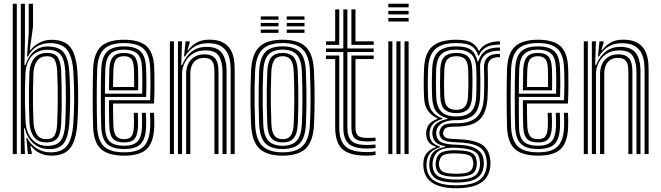

<svg xmlns="http://www.w3.org/2000/svg" viewBox="-20 -820 3518 1022"><path d="M48 0V-800H69.5V0ZM91 0V-800H112.8V-604.8L110.2 -473.5H115.2Q131 -522 162.5 -547.9Q194 -573.8 236.8 -572.8Q295.8 -571.5 320 -539.5Q344.2 -507.5 348.8 -440.5Q352 -390.5 352.9 -344.4Q353.8 -298.2 352.9 -253.4Q352 -208.5 348.8 -161.8Q343.8 -91.8 320.5 -59Q297.2 -26.2 243 -26.2Q191 -26.2 157.1 -57.4Q123.2 -88.5 112.5 -136.5L107.8 -136.2L112.8 0ZM232.2 -43.5Q283 -43.5 303.6 -72.1Q324.2 -100.8 327.2 -163.2Q330 -227 330.6 -291.4Q331.2 -355.8 327.2 -441Q324.2 -501.5 303.1 -528.2Q282 -555 233.2 -555Q199.2 -555 173.9 -540.9Q148.5 -526.8 133.6 -499.8Q118.8 -472.8 115.8 -434.8Q113.8 -393.8 113 -351.2Q112.2 -308.8 113.1 -263.8Q114 -218.8 116.2 -169.8Q118.2 -135.8 131.9 -107.1Q145.5 -78.5 170.6 -61Q195.8 -43.5 232.2 -43.5ZM226.8 -62Q181.8 -62 160.4 -91.2Q139 -120.5 136.8 -169.5Q135 -213.2 134.2 -257.9Q133.5 -302.5 134.1 -347.1Q134.8 -391.8 136.5 -434.8Q139 -481 162.2 -509.6Q185.5 -538.2 230.2 -538.2Q273 -538.2 288.4 -513.5Q303.8 -488.8 305.8 -440.5Q307.5 -389.8 308.2 -345Q309 -300.2 308.5 -256.1Q308 -212 305.8 -162.5Q303.5 -109.8 286.4 -85.9Q269.2 -62 226.8 -62ZM226.8 -79.2Q258.5 -79.2 270.5 -99.4Q282.5 -119.5 284.2 -162.5Q287 -228.2 287.5 -292Q288 -355.8 284.2 -440Q282.2 -482 271 -501.4Q259.8 -520.8 230 -520.8Q195.5 -520.8 177.9 -496.6Q160.2 -472.5 158.2 -434.5Q156.2 -391 155.6 -346.1Q155 -301.2 155.6 -256.8Q156.2 -212.2 158.2 -170Q160.5 -130 176 -104.6Q191.5 -79.2 226.8 -79.2ZM253.5 8.5Q220.2 8.5 192.1 -4.8Q164 -18 146 -42.2H141.5L149 -7.8L149.2 0H128.5L120.2 -85.2H125.2Q142.2 -51.5 175.4 -30.2Q208.5 -9 248.8 -9Q310 -9 337.2 -45.1Q364.5 -81.2 370.2 -162.5Q373.2 -208 374.2 -252.5Q375.2 -297 374.2 -343.5Q373.2 -390 370.2 -441Q365 -518.5 337.4 -554.5Q309.8 -590.5 245.5 -590.5Q207.2 -590.5 176.6 -572.4Q146 -554.2 128.8 -519H123.5L133 -643.5V-800H155.8V-678.8L138.5 -554H143.5Q163.8 -580.5 192.8 -594.4Q221.8 -608.2 253.5 -608.2Q324.8 -608.2 355.2 -567.9Q385.8 -527.5 391.8 -440Q394.8 -390.5 395.6 -344Q396.5 -297.5 395.6 -252.5Q394.8 -207.5 391.8 -162.2Q385 -71.5 353.6 -31.5Q322.2 8.5 253.5 8.5Z M641.5 8.5Q557 8.5 518.2 -25.9Q479.5 -60.2 475.8 -141Q474.8 -169 474.1 -210.6Q473.5 -252.2 473.5 -298.1Q473.5 -344 474.1 -386Q474.8 -428 475.8 -457Q480.2 -539 519.2 -573.8Q558.2 -608.5 640.2 -608.5Q721.5 -608.5 759.4 -574.8Q797.2 -541 800.8 -461Q801.5 -444 801.9 -422.2Q802.2 -400.5 802.2 -375.5Q802.2 -350.5 801.8 -323.5Q801.2 -296.5 799.8 -269H581.5Q581.8 -246.8 582 -224.8Q582.2 -202.8 582.6 -183.4Q583 -164 583.5 -149.2Q585.5 -111.8 598.2 -95.5Q611 -79.2 641.5 -79.2Q668.5 -79.2 679.8 -94.1Q691 -109 692.8 -146.2Q693.5 -158 693.2 -176.9Q693 -195.8 691.8 -219.5H713.5Q714.5 -195.8 714.8 -176.9Q715 -158 714.5 -145.2Q712.5 -99.2 695.9 -80.5Q679.2 -61.8 641.5 -61.8Q600 -61.8 581.8 -81.1Q563.5 -100.5 561.8 -147Q561.2 -163.8 560.8 -187Q560.2 -210.2 560.1 -236.1Q560 -262 560 -286.5H779Q780 -310.2 780.4 -334.2Q780.8 -358.2 780.8 -381Q780.8 -403.8 780.4 -423.9Q780 -444 779.2 -460Q775.8 -532 742.8 -561.4Q709.8 -590.8 640.2 -590.8Q568 -590.8 534.8 -559.5Q501.5 -528.2 497.5 -455.8Q496.2 -425.8 495.6 -383.5Q495 -341.2 495 -296Q495 -250.8 495.6 -210.2Q496.2 -169.8 497.2 -143Q500.8 -71.2 533.9 -40.2Q567 -9.2 641.5 -9.2Q712.8 -9.2 744.2 -39.8Q775.8 -70.2 779.2 -142Q779.8 -153 779.8 -166Q779.8 -179 779.4 -192.6Q779 -206.2 778.2 -219.5H799.8Q800.8 -201.2 801.2 -180.1Q801.8 -159 800.8 -141.2Q797.2 -60.5 760.5 -26Q723.8 8.5 641.5 8.5ZM641.5 -26.8Q579 -26.8 550.5 -53.4Q522 -80 518.8 -143.8Q517.8 -171.8 517.2 -212.8Q516.8 -253.8 516.8 -299.1Q516.8 -344.5 517.2 -385.6Q517.8 -426.8 519 -454.2Q522.5 -519 550.9 -546.1Q579.2 -573.2 640.2 -573.2Q698.5 -573.2 726.6 -548Q754.8 -522.8 757.5 -459.5Q758.5 -442.2 758.9 -418Q759.2 -393.8 759.1 -364.8Q759 -335.8 758 -304H538.5Q538.2 -256.8 538.5 -220.5Q538.8 -184.2 539.2 -145.5Q540 -91 563.2 -67.6Q586.5 -44.2 641.5 -44.2Q688 -44.2 710.6 -65.6Q733.2 -87 736 -143.2Q736.5 -158.8 736.2 -178.1Q736 -197.5 735 -219.5H756.5Q757.5 -199.2 757.9 -179.6Q758.2 -160 757.5 -142.8Q754.8 -79.5 728.2 -53.1Q701.8 -26.8 641.5 -26.8ZM538.5 -321.5H736.8Q737.5 -349.5 737.5 -375Q737.5 -400.5 737.1 -422Q736.8 -443.5 736 -459Q733.5 -514.8 709.5 -535.2Q685.5 -555.8 640.2 -555.8Q590.8 -555.8 567.1 -532.6Q543.5 -509.5 540.5 -453Q539.8 -435 539.2 -398.5Q538.8 -362 538.5 -321.5ZM560 -339.2Q560.2 -357 560.5 -376.8Q560.8 -396.5 561.1 -415.9Q561.5 -435.2 562 -451.8Q564.5 -499 582.8 -518.6Q601 -538.2 640.2 -538.2Q678.8 -538.2 695.6 -519.5Q712.5 -500.8 714.5 -457Q715 -445.8 715.4 -427.5Q715.8 -409.2 715.8 -386.5Q715.8 -363.8 715.2 -339.2ZM582 -356.8H693.8Q694 -377.2 694 -396.6Q694 -416 693.6 -431.6Q693.2 -447.2 692.8 -456.2Q691.2 -491.5 679.1 -506.1Q667 -520.8 640.2 -520.8Q611.5 -520.8 598.5 -505Q585.5 -489.2 583.8 -450.8Q583.2 -437.8 582.9 -423.1Q582.5 -408.5 582.2 -392.1Q582 -375.8 582 -356.8Z M1207.8 0V-440.8Q1207.8 -459.8 1205.5 -485.1Q1203.2 -510.5 1192.4 -534.4Q1181.5 -558.2 1156.9 -574.1Q1132.2 -590 1087.2 -590Q1044.8 -590 1015.5 -572Q986.2 -554 964.8 -519.5H959.5L967.8 -600H989.2L989.5 -592L977.8 -553.2H981.8Q1002.8 -580.2 1029 -594.5Q1055.2 -608.8 1094 -608.8Q1135 -608.8 1160.9 -596.6Q1186.8 -584.5 1200.9 -565Q1215 -545.5 1221 -523.2Q1227 -501 1228.1 -480.1Q1229.2 -459.2 1229.2 -444.8V0ZM884.2 0V-600H905.8V0ZM970.8 0V-427Q970.8 -456.8 982 -480.1Q993.2 -503.5 1015.1 -517.1Q1037 -530.8 1068.2 -530.8Q1096.2 -530.8 1111.6 -520.8Q1127 -510.8 1133.8 -495.4Q1140.5 -480 1141.8 -463.2Q1143 -446.5 1143 -432.5V0H1121.5V-431.2Q1121.5 -447.2 1119.6 -466Q1117.8 -484.8 1106 -498.2Q1094.2 -511.8 1065 -511.8Q1042 -511.8 1025.9 -501.4Q1009.8 -491 1001.5 -472.5Q993.2 -454 993.2 -429V0ZM927.2 0V-600H948.8L944.8 -474H949.8Q968.2 -519.8 1000.6 -545.4Q1033 -571 1081 -570.5Q1137.8 -570.2 1161.9 -537.1Q1186 -504 1186 -439.2V0H1164.5V-436.5Q1164.5 -489 1145.9 -520.4Q1127.2 -551.8 1073.2 -551.8Q1032.8 -551.8 1005 -533.2Q977.2 -514.8 963.1 -485.8Q949 -456.8 949 -425.2V0Z M1484.2 8.5Q1399 8.5 1359.8 -30Q1320.5 -68.5 1316.5 -156.5Q1314.2 -210.2 1313.5 -257.8Q1312.8 -305.2 1313.5 -351Q1314.2 -396.8 1316.5 -444.2Q1321 -532 1360 -570.2Q1399 -608.5 1484.2 -608.5Q1570.2 -608.5 1608.8 -569.6Q1647.2 -530.8 1651.2 -443.8Q1654.8 -362.5 1654.6 -294.5Q1654.5 -226.5 1651.5 -156.2Q1647 -67.5 1607.6 -29.5Q1568.2 8.5 1484.2 8.5ZM1484.2 -9.2Q1557.8 -9.2 1591.8 -43.5Q1625.8 -77.8 1629.8 -157.2Q1633 -227 1633.1 -293.2Q1633.2 -359.5 1629.8 -442.8Q1626.2 -520.2 1593.1 -555.5Q1560 -590.8 1484.2 -590.8Q1409.5 -590.8 1375.6 -556Q1341.8 -521.2 1338 -442Q1336 -399.8 1335.2 -355.5Q1334.5 -311.2 1335.1 -262.2Q1335.8 -213.2 1338.2 -156.5Q1342 -74.5 1378 -41.9Q1414 -9.2 1484.2 -9.2ZM1484.2 -26.8Q1423 -26.8 1392.9 -56.6Q1362.8 -86.5 1359.5 -159.5Q1357.8 -206.5 1357 -254.1Q1356.2 -301.8 1356.9 -348.8Q1357.5 -395.8 1359.5 -440.2Q1363 -511.2 1391.8 -542.2Q1420.5 -573.2 1484.2 -573.2Q1544.5 -573.2 1574.8 -544Q1605 -514.8 1608 -443Q1610.2 -390.2 1611 -342.8Q1611.8 -295.2 1611.1 -250.2Q1610.5 -205.2 1608.5 -160.2Q1605 -87.8 1575.8 -57.2Q1546.5 -26.8 1484.2 -26.8ZM1484.2 -44.2Q1535.2 -44.2 1559.5 -70.9Q1583.8 -97.5 1586.8 -160.8Q1589.5 -219.5 1589.8 -289.8Q1590 -360 1586.8 -439.8Q1584 -503.5 1559.2 -529.6Q1534.5 -555.8 1484.2 -555.8Q1433 -555.8 1408.6 -529.2Q1384.2 -502.8 1381 -439.5Q1379.5 -400.8 1378.6 -356.5Q1377.8 -312.2 1378.4 -263.1Q1379 -214 1381.2 -160.2Q1384 -95.8 1409.2 -70Q1434.5 -44.2 1484.2 -44.2ZM1484.2 -61.8Q1445 -61.8 1425.1 -84Q1405.2 -106.2 1402.8 -161Q1400.8 -210.2 1400.1 -256.1Q1399.5 -302 1400.1 -347.1Q1400.8 -392.2 1402.8 -438.5Q1405.2 -492.2 1424.4 -515.2Q1443.5 -538.2 1484.2 -538.2Q1522.8 -538.2 1542.8 -516.5Q1562.8 -494.8 1565 -439.2Q1568 -365.5 1568.1 -296Q1568.2 -226.5 1565.2 -161.8Q1562.8 -107.5 1543.5 -84.6Q1524.2 -61.8 1484.2 -61.8ZM1484.2 -79.2Q1514.5 -79.2 1528.1 -99.2Q1541.8 -119.2 1543.5 -162.8Q1546.2 -223.8 1546.5 -290.6Q1546.8 -357.5 1543.5 -438.2Q1541.8 -482 1527.8 -501.4Q1513.8 -520.8 1484.2 -520.8Q1453.5 -520.8 1440 -500.8Q1426.5 -480.8 1424.2 -437.5Q1422.5 -392.5 1421.8 -349.2Q1421 -306 1421.8 -260.4Q1422.5 -214.8 1424.5 -161.8Q1426.2 -116.8 1440.9 -98Q1455.5 -79.2 1484.2 -79.2ZM1506.2 -715.2V-732.8H1600.8V-715.2ZM1368 -645V-662.5H1462.5V-645ZM1368 -680V-697.8H1462.5V-680ZM1368 -715.2V-732.8H1462.5V-715.2ZM1506.2 -645V-662.5H1600.8V-645ZM1506.2 -680V-697.8H1600.8V-680Z M1932.8 -29.5Q1861.8 -29.5 1834.6 -56Q1807.5 -82.5 1807.5 -141.2V-543.2H1715.2V-562.2H1807.5V-770H1829V-562.2H1969V-543.2H1829V-141.2Q1829 -91.5 1851.5 -69.9Q1874 -48.2 1932.8 -48.2Q1944 -48.2 1955.4 -48.9Q1966.8 -49.5 1979 -50.8V-32.5Q1969 -30.8 1957.6 -30.1Q1946.2 -29.5 1932.8 -29.5ZM1932.8 8.5Q1840.2 8.5 1802.2 -26.2Q1764.2 -61 1764.2 -141.2V-505.5H1715.2V-524.5H1785.8V-141.2Q1785.8 -72.2 1818.1 -41.4Q1850.5 -10.5 1932.8 -10.5Q1946.5 -10.5 1958.1 -11.4Q1969.8 -12.2 1979 -14.2V4Q1961.2 8.5 1932.8 8.5ZM1932.8 -67Q1885.8 -67 1868.1 -84.1Q1850.5 -101.2 1850.5 -141.2V-524.5H1969V-505.5H1872.2V-141.2Q1872.2 -111 1884.9 -98.5Q1897.5 -86 1932.8 -86Q1951 -86 1962.4 -86.4Q1973.8 -86.8 1979 -87.5V-69.5Q1971 -68.5 1959.8 -67.8Q1948.5 -67 1932.8 -67ZM1715.2 -581V-600H1764.2V-770H1785.8V-581ZM1850.5 -581V-770H1872.2V-600H1969V-581Z M2047 -781V-800H2155V-781ZM2047 -705.5V-724.5H2155V-705.5ZM2047 -743.2V-762.2H2155V-743.2ZM2133.2 0V-600H2155V0ZM2047 0V-600H2068.5V0ZM2090 0V-600H2111.8V0Z M2408 182Q2326.8 182 2282.1 153.6Q2237.5 125.2 2233.5 66Q2232.8 57 2233.2 48.4Q2233.8 39.8 2235.2 31.8Q2238.8 7.5 2256.5 -10.5Q2274.2 -28.5 2298.8 -35.5V-39.8Q2274.5 -47.8 2263.2 -61.9Q2252 -76 2249 -97Q2248.5 -101.8 2248.5 -107.9Q2248.5 -114 2249 -119.8Q2252 -145 2266.2 -161Q2280.5 -177 2307.5 -186.5V-191.2Q2281.8 -200.5 2260.6 -227.1Q2239.5 -253.8 2237.2 -299.5Q2236.2 -320.2 2235.9 -339Q2235.5 -357.8 2235.5 -376.4Q2235.5 -395 2235.9 -414.8Q2236.2 -434.5 2237.2 -456.8Q2241.2 -538.5 2282 -573.5Q2322.8 -608.5 2408.5 -608.5Q2463.5 -608.5 2490 -593Q2516.5 -577.5 2527.8 -550.2H2532Q2543.8 -571.5 2564.1 -582.4Q2584.5 -593.2 2605.8 -597Q2627 -600.8 2641.2 -600V-582.5Q2592.8 -583 2566.1 -567.2Q2539.5 -551.5 2529.5 -523.8H2525.2Q2516.8 -556 2491.6 -573.4Q2466.5 -590.8 2408.5 -590.8Q2332.8 -590.8 2297.6 -559.2Q2262.5 -527.8 2259 -456.5Q2257.8 -429 2257.2 -405Q2256.8 -381 2257.1 -355.9Q2257.5 -330.8 2258.8 -300Q2261.5 -250.5 2282.6 -225Q2303.8 -199.5 2334.8 -191.2V-186.5Q2302.2 -177.8 2286.4 -161.4Q2270.5 -145 2267.2 -120.2Q2266.2 -114.5 2266.4 -108.5Q2266.5 -102.5 2267.2 -96.5Q2269.5 -77 2281.5 -63Q2293.5 -49 2321.5 -40.5V-36.2Q2291 -26.5 2274.2 -10Q2257.5 6.5 2253 31.8Q2251 40.2 2250.2 48.5Q2249.5 56.8 2250.2 66Q2255 120.5 2294 143.5Q2333 166.5 2408 166.5Q2485 166.5 2524.2 143.6Q2563.5 120.8 2570.5 66Q2571.8 57.8 2571.6 49.4Q2571.5 41 2570.2 31.8Q2564.8 -19.2 2526.6 -39.9Q2488.5 -60.5 2412 -62.5Q2377.8 -63.5 2359.8 -67.5Q2341.8 -71.5 2333.8 -78.9Q2325.8 -86.2 2321.5 -96.5Q2319.5 -101.5 2318.9 -108.6Q2318.2 -115.8 2319.5 -120.5Q2326 -145.5 2343.5 -155Q2361 -164.5 2408.5 -163.8Q2479.8 -163 2515.4 -194.4Q2551 -225.8 2555.5 -299.2Q2557 -327 2557.4 -352.1Q2557.8 -377.2 2557.5 -403.4Q2557.2 -429.5 2556.2 -460.5Q2555.2 -495.8 2576.2 -515.4Q2597.2 -535 2641.2 -533.2V-515.8Q2606.5 -516.5 2590.8 -502.6Q2575 -488.8 2576 -456.8Q2577 -428.2 2577.1 -402.4Q2577.2 -376.5 2576.9 -351.2Q2576.5 -326 2575 -299.2Q2570 -217.5 2531.5 -182Q2493 -146.5 2408.5 -146.2Q2379.5 -146.2 2365.6 -143.2Q2351.8 -140.2 2346.8 -133.6Q2341.8 -127 2339 -116.2Q2338.5 -114.5 2338.5 -110.5Q2338.5 -106.5 2340 -103.2Q2343.2 -94.5 2349 -89.6Q2354.8 -84.8 2369 -82.5Q2383.2 -80.2 2412 -79.5Q2497.5 -77.2 2540.5 -53.1Q2583.5 -29 2589.8 31.8Q2590.8 41.2 2590.8 49.1Q2590.8 57 2589.8 66Q2583.2 125.5 2538.5 153.8Q2493.8 182 2408 182ZM2408 135.8Q2454 135.8 2480.5 127.9Q2507 120 2519.1 104.5Q2531.2 89 2534.2 66.2Q2535.5 59.2 2535.4 50.9Q2535.2 42.5 2533.5 31.5Q2530.5 7.5 2515.9 -5.9Q2501.2 -19.2 2475.2 -25.4Q2449.2 -31.5 2412 -33.5Q2354.2 -36.8 2324.1 -21.5Q2294 -6.2 2285.2 31.8Q2283 40.2 2282.5 48.8Q2282 57.2 2283 66.5Q2287.5 107 2318.9 121.4Q2350.2 135.8 2408 135.8ZM2408 120.8Q2354.5 120.8 2328.9 109Q2303.2 97.2 2299.8 66.2Q2298.2 58 2298.9 48.6Q2299.5 39.2 2301.5 31.5Q2308 0.2 2334.6 -10.6Q2361.2 -21.5 2413 -20Q2444.8 -19.2 2466.4 -14.8Q2488 -10.2 2500.5 0.5Q2513 11.2 2516 31.8Q2518.2 41 2518.2 49.2Q2518.2 57.5 2516.8 66.2Q2511.8 98.2 2485.8 109.5Q2459.8 120.8 2408 120.8ZM2408 104.8Q2434.2 104.8 2452.9 102Q2471.5 99.2 2482.6 91Q2493.8 82.8 2497 66.5Q2500 57.5 2499.9 49.1Q2499.8 40.8 2496.2 31.8Q2493.8 17.2 2483 10.1Q2472.2 3 2454.4 0.2Q2436.5 -2.5 2412 -3.2Q2368.2 -5 2346.5 3Q2324.8 11 2320.8 31.2Q2316.8 40 2316.1 49.1Q2315.5 58.2 2318.2 66.5Q2322.8 90 2344.5 97.4Q2366.2 104.8 2408 104.8ZM2408 151.8Q2338.2 151.8 2304 133.2Q2269.8 114.8 2265.5 66.8Q2264.8 57.2 2265.2 49Q2265.8 40.8 2267.5 31.8Q2272 2.2 2291.5 -14.4Q2311 -31 2349 -38V-42.2Q2317.5 -47.2 2302.5 -60.4Q2287.5 -73.5 2282.8 -96.8Q2281.5 -103 2281.4 -107.9Q2281.2 -112.8 2282 -120.2Q2284.2 -146.5 2304.5 -163.2Q2324.8 -180 2361.5 -186.5V-191Q2323.5 -200 2303.2 -225.2Q2283 -250.5 2280.2 -302Q2279.2 -325.2 2278.9 -349Q2278.5 -372.8 2278.9 -398.6Q2279.2 -424.5 2280.5 -454.8Q2283.5 -519.8 2314.6 -546.5Q2345.8 -573.2 2408.5 -573.2Q2461.8 -573.2 2487 -554.8Q2512.2 -536.2 2521.8 -493.2H2526Q2535 -519.8 2548.8 -536Q2562.5 -552.2 2584.9 -559.8Q2607.2 -567.2 2641.2 -567.2V-549.8Q2588.2 -551.2 2560.6 -526.9Q2533 -502.5 2535.5 -456.2Q2536.8 -430.2 2536.9 -402.6Q2537 -375 2536.8 -349.1Q2536.5 -323.2 2535.5 -302.5Q2531.2 -233.8 2499.1 -206.9Q2467 -180 2408.5 -180.5Q2383 -181 2360.2 -175Q2337.5 -169 2322.2 -156.4Q2307 -143.8 2303 -124.2Q2301.8 -118 2301.8 -110.5Q2301.8 -103 2303 -97.5Q2309.2 -70.5 2333.8 -60.8Q2358.2 -51 2412.2 -49.5Q2456.2 -48.5 2486.8 -39.6Q2517.2 -30.8 2534.2 -13.1Q2551.2 4.5 2554.2 32Q2555.5 41.2 2555.6 49.5Q2555.8 57.8 2554.5 66.2Q2548 113.2 2512 132.5Q2476 151.8 2408 151.8ZM2408.5 -200.2Q2460 -200.2 2485.6 -223.8Q2511.2 -247.2 2514.5 -303.8Q2515.5 -324.5 2516 -348.6Q2516.5 -372.8 2516.4 -399.4Q2516.2 -426 2515.2 -453.8Q2512.8 -512 2485.2 -533.9Q2457.8 -555.8 2408.5 -555.8Q2355.8 -555.8 2330.2 -532.4Q2304.8 -509 2302 -453.2Q2300.2 -413.5 2300.4 -375.4Q2300.5 -337.2 2302 -303Q2304.8 -249 2330.4 -224.6Q2356 -200.2 2408.5 -200.2ZM2408.5 -217.8Q2368 -217.8 2347 -237Q2326 -256.2 2323.5 -304.2Q2322 -340 2322 -378.1Q2322 -416.2 2323.5 -452Q2326 -499.8 2346.6 -519Q2367.2 -538.2 2408.5 -538.2Q2450.8 -538.2 2471.1 -519Q2491.5 -499.8 2493.5 -453Q2494.8 -427.2 2494.9 -401.9Q2495 -376.5 2494.5 -352.1Q2494 -327.8 2493 -304.8Q2490.2 -257 2469.6 -237.4Q2449 -217.8 2408.5 -217.8ZM2408.5 -235.2Q2438.2 -235.2 2453.6 -251Q2469 -266.8 2471.2 -306.5Q2472.5 -328.8 2472.9 -352.6Q2473.2 -376.5 2473.1 -401.5Q2473 -426.5 2472 -452Q2470.2 -490.2 2454.9 -505.5Q2439.5 -520.8 2408.5 -520.8Q2378 -520.8 2362.5 -505.2Q2347 -489.8 2345.2 -451Q2343.8 -415 2343.6 -378.2Q2343.5 -341.5 2345.2 -305.2Q2347 -266.2 2362.8 -250.8Q2378.5 -235.2 2408.5 -235.2Z M2844.8 8.5Q2760.2 8.5 2721.5 -25.9Q2682.8 -60.2 2679 -141Q2678 -169 2677.4 -210.6Q2676.8 -252.2 2676.8 -298.1Q2676.8 -344 2677.4 -386Q2678 -428 2679 -457Q2683.5 -539 2722.5 -573.8Q2761.5 -608.5 2843.5 -608.5Q2924.8 -608.5 2962.6 -574.8Q3000.5 -541 3004 -461Q3004.8 -444 3005.1 -422.2Q3005.5 -400.5 3005.5 -375.5Q3005.5 -350.5 3005 -323.5Q3004.5 -296.5 3003 -269H2784.8Q2785 -246.8 2785.2 -224.8Q2785.5 -202.8 2785.9 -183.4Q2786.2 -164 2786.8 -149.2Q2788.8 -111.8 2801.5 -95.5Q2814.2 -79.2 2844.8 -79.2Q2871.8 -79.2 2883 -94.1Q2894.2 -109 2896 -146.2Q2896.8 -158 2896.5 -176.9Q2896.2 -195.8 2895 -219.5H2916.8Q2917.8 -195.8 2918 -176.9Q2918.2 -158 2917.8 -145.2Q2915.8 -99.2 2899.1 -80.5Q2882.5 -61.8 2844.8 -61.8Q2803.2 -61.8 2785 -81.1Q2766.8 -100.5 2765 -147Q2764.5 -163.8 2764 -187Q2763.5 -210.2 2763.4 -236.1Q2763.2 -262 2763.2 -286.5H2982.2Q2983.2 -310.2 2983.6 -334.2Q2984 -358.2 2984 -381Q2984 -403.8 2983.6 -423.9Q2983.2 -444 2982.5 -460Q2979 -532 2946 -561.4Q2913 -590.8 2843.5 -590.8Q2771.2 -590.8 2738 -559.5Q2704.8 -528.2 2700.8 -455.8Q2699.5 -425.8 2698.9 -383.5Q2698.2 -341.2 2698.2 -296Q2698.2 -250.8 2698.9 -210.2Q2699.5 -169.8 2700.5 -143Q2704 -71.2 2737.1 -40.2Q2770.2 -9.2 2844.8 -9.2Q2916 -9.2 2947.5 -39.8Q2979 -70.2 2982.5 -142Q2983 -153 2983 -166Q2983 -179 2982.6 -192.6Q2982.2 -206.2 2981.5 -219.5H3003Q3004 -201.2 3004.5 -180.1Q3005 -159 3004 -141.2Q3000.5 -60.5 2963.8 -26Q2927 8.5 2844.8 8.5ZM2844.8 -26.8Q2782.2 -26.8 2753.8 -53.4Q2725.2 -80 2722 -143.8Q2721 -171.8 2720.5 -212.8Q2720 -253.8 2720 -299.1Q2720 -344.5 2720.5 -385.6Q2721 -426.8 2722.2 -454.2Q2725.8 -519 2754.1 -546.1Q2782.5 -573.2 2843.5 -573.2Q2901.8 -573.2 2929.9 -548Q2958 -522.8 2960.8 -459.5Q2961.8 -442.2 2962.1 -418Q2962.5 -393.8 2962.4 -364.8Q2962.2 -335.8 2961.2 -304H2741.8Q2741.5 -256.8 2741.8 -220.5Q2742 -184.2 2742.5 -145.5Q2743.2 -91 2766.5 -67.6Q2789.8 -44.2 2844.8 -44.2Q2891.2 -44.2 2913.9 -65.6Q2936.5 -87 2939.2 -143.2Q2939.8 -158.8 2939.5 -178.1Q2939.2 -197.5 2938.2 -219.5H2959.8Q2960.8 -199.2 2961.1 -179.6Q2961.5 -160 2960.8 -142.8Q2958 -79.5 2931.5 -53.1Q2905 -26.8 2844.8 -26.8ZM2741.8 -321.5H2940Q2940.8 -349.5 2940.8 -375Q2940.8 -400.5 2940.4 -422Q2940 -443.5 2939.2 -459Q2936.8 -514.8 2912.8 -535.2Q2888.8 -555.8 2843.5 -555.8Q2794 -555.8 2770.4 -532.6Q2746.8 -509.5 2743.8 -453Q2743 -435 2742.5 -398.5Q2742 -362 2741.8 -321.5ZM2763.2 -339.2Q2763.5 -357 2763.8 -376.8Q2764 -396.5 2764.4 -415.9Q2764.8 -435.2 2765.2 -451.8Q2767.8 -499 2786 -518.6Q2804.2 -538.2 2843.5 -538.2Q2882 -538.2 2898.9 -519.5Q2915.8 -500.8 2917.8 -457Q2918.2 -445.8 2918.6 -427.5Q2919 -409.2 2919 -386.5Q2919 -363.8 2918.5 -339.2ZM2785.2 -356.8H2897Q2897.2 -377.2 2897.2 -396.6Q2897.2 -416 2896.9 -431.6Q2896.5 -447.2 2896 -456.2Q2894.5 -491.5 2882.4 -506.1Q2870.2 -520.8 2843.5 -520.8Q2814.8 -520.8 2801.8 -505Q2788.8 -489.2 2787 -450.8Q2786.5 -437.8 2786.1 -423.1Q2785.8 -408.5 2785.5 -392.1Q2785.2 -375.8 2785.2 -356.8Z M3411 0V-440.8Q3411 -459.8 3408.8 -485.1Q3406.5 -510.5 3395.6 -534.4Q3384.8 -558.2 3360.1 -574.1Q3335.5 -590 3290.5 -590Q3248 -590 3218.8 -572Q3189.5 -554 3168 -519.5H3162.8L3171 -600H3192.5L3192.8 -592L3181 -553.2H3185Q3206 -580.2 3232.2 -594.5Q3258.5 -608.8 3297.2 -608.8Q3338.2 -608.8 3364.1 -596.6Q3390 -584.5 3404.1 -565Q3418.2 -545.5 3424.2 -523.2Q3430.2 -501 3431.4 -480.1Q3432.5 -459.2 3432.5 -444.8V0ZM3087.5 0V-600H3109V0ZM3174 0V-427Q3174 -456.8 3185.2 -480.1Q3196.5 -503.5 3218.4 -517.1Q3240.2 -530.8 3271.5 -530.8Q3299.5 -530.8 3314.9 -520.8Q3330.2 -510.8 3337 -495.4Q3343.8 -480 3345 -463.2Q3346.2 -446.5 3346.2 -432.5V0H3324.8V-431.2Q3324.8 -447.2 3322.9 -466Q3321 -484.8 3309.2 -498.2Q3297.5 -511.8 3268.2 -511.8Q3245.2 -511.8 3229.1 -501.4Q3213 -491 3204.8 -472.5Q3196.5 -454 3196.5 -429V0ZM3130.5 0V-600H3152L3148 -474H3153Q3171.5 -519.8 3203.9 -545.4Q3236.2 -571 3284.2 -570.5Q3341 -570.2 3365.1 -537.1Q3389.2 -504 3389.2 -439.2V0H3367.8V-436.5Q3367.8 -489 3349.1 -520.4Q3330.5 -551.8 3276.5 -551.8Q3236 -551.8 3208.2 -533.2Q3180.5 -514.8 3166.4 -485.8Q3152.2 -456.8 3152.2 -425.2V0Z"/></svg>

Font: Big Shoulders Inline Display Thin
Style: Bold
Weight: 700
Version: Version 2.002